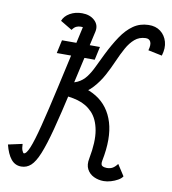

<svg xmlns="http://www.w3.org/2000/svg" viewBox="-141 -892 884 984"><g transform="rotate(10 301.5 -400.0)"><path d="M114 -590.5 129 -659.5H326.5L311.5 -590.5ZM35 14Q2.5 14 -18.2 -11.8Q-39 -37.5 -51 -85.5L22.5 -101.5Q23 -78.5 28.2 -66.8Q33.5 -55 37 -55Q50 -55 65.2 -92Q80.5 -129 101.2 -210.2Q122 -291.5 151.5 -424Q181 -556.5 223.5 -747.5Q222.5 -744.5 223.2 -744Q224 -743.5 222.8 -744.2Q221.5 -745 212 -745Q199 -745 188.2 -739.8Q177.5 -734.5 168 -720.5L107 -757Q116.5 -782.5 144 -798.2Q171.5 -814 207 -814Q248 -814 272.8 -790.8Q297.5 -767.5 290 -733Q248.5 -549 219.2 -419.2Q190 -289.5 167.8 -205Q145.5 -120.5 126 -72.8Q106.5 -25 85 -5.5Q63.5 14 35 14ZM464 14Q436.5 14 412.8 2.8Q389 -8.5 377 -31.2Q365 -54 372 -88H439.5Q435.5 -66 445 -60.5Q454.5 -55 468 -55Q486 -55 498.5 -62.2Q511 -69.5 523 -85.5L560.5 -27.5Q553.5 -16 537.2 -6.8Q521 2.5 501.5 8.2Q482 14 464 14ZM372 -88Q389 -177 378.8 -234.8Q368.5 -292.5 337.5 -325.2Q306.5 -358 261 -371Q215.5 -384 162 -384L177 -452Q281 -452 347.8 -410.5Q414.5 -369 439 -288.2Q463.5 -207.5 439.5 -88ZM162 -384 177 -452Q219 -452 245.2 -464.8Q271.5 -477.5 289.2 -500.8Q307 -524 322 -555.8Q337 -587.5 356 -626Q383.5 -681.5 411.8 -723.5Q440 -765.5 474 -789.2Q508 -813 552.5 -814Q590 -815 615.2 -795.8Q640.5 -776.5 649.8 -744Q659 -711.5 646.5 -671L574 -686Q582.5 -715 575.8 -730.2Q569 -745.5 549.5 -745Q516.5 -744 493.5 -724.2Q470.5 -704.5 452.8 -672.5Q435 -640.5 418.2 -601.8Q401.5 -563 380.8 -524.8Q360 -486.5 331.2 -454.8Q302.5 -423 261.5 -403.5Q220.5 -384 162 -384Z"/></g></svg>

Font: Victor Mono Thin
Style: Italic
Weight: 100
Italic angle: -12°
Monospace: yes
Designer: Rune Bjørnerås
Version: Version 1.561;gftools[0.9.30]